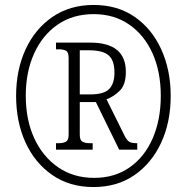

<svg xmlns="http://www.w3.org/2000/svg" viewBox="-20 -745 753 775"><path d="M357 10Q261 10 190.5 -39Q120 -88 82.5 -171Q45 -254 45 -358Q45 -462 83 -545Q121 -628 191.5 -676.5Q262 -725 358 -725Q454 -725 523.5 -677Q593 -629 631 -545.5Q669 -462 669 -358Q669 -252 630.5 -169Q592 -86 522.5 -38Q453 10 357 10ZM360 -27Q443 -27 503.5 -69.5Q564 -112 596.5 -187Q629 -262 629 -358Q629 -455 596 -529Q563 -603 502 -645.5Q441 -688 358 -688Q274 -688 212.5 -645.5Q151 -603 117.5 -528.5Q84 -454 84 -359Q84 -261 118.5 -186.5Q153 -112 215 -69.5Q277 -27 360 -27ZM206 -141V-167H216Q235 -167 246 -173Q257 -179 257 -201V-511Q257 -535 246 -540.5Q235 -546 216 -546H206V-573H344Q488 -573 488 -455Q488 -403 463.5 -379Q439 -355 410 -344L485 -193Q494 -177 503 -172Q512 -167 534 -167V-141H461L367 -333H302V-201Q302 -179 313 -173Q324 -167 343 -167H354V-141ZM345 -364Q400 -364 421 -386Q442 -408 442 -452Q442 -501 418.5 -521.5Q395 -542 340 -542H302V-364Z"/></svg>

Font: Noto Serif Tamil Condensed Light
Style: Italic
Weight: 300
Width: 3
Italic angle: -12°
Designer: Indian Type Foundry, Tom Grace, and the Monotype Design Team
Foundry: Monotype Imaging Inc.
Version: Version 2.003; ttfautohint (v1.8.4.7-5d5b)